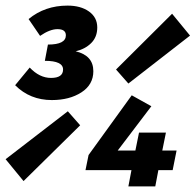

<svg xmlns="http://www.w3.org/2000/svg" viewBox="-80 -665 700 685"><path d="M105 -308Q27 -308 -26 -361L26 -424Q61 -387 102 -387Q145 -387 145 -417Q145 -448 80 -448L91 -506Q155 -506 155 -539Q155 -561 125 -561Q98 -561 63 -537L22 -597Q80 -645 161 -645Q208 -645 237.5 -624Q267 -603 267 -567Q267 -533 245.5 -511.5Q224 -490 190 -482Q253 -467 253 -411Q253 -363 210.5 -335.5Q168 -308 105 -308ZM4 -19 -60 -97 162 -268 206 -218ZM378 -367 334 -417 534 -616 598 -538ZM378 0 389 -58H225L236 -112L390 -325L460 -286L340 -128H403L416 -192H512L499 -128H550L536 -58H485L474 0Z"/></svg>

Font: TypoPRO Source Code Pro
Style: Italic
Weight: 900
Italic angle: -11°
Monospace: yes
Designer: Paul D. Hunt, Teo Tuominen
Foundry: Adobe Systems Incorporated
Version: Version 1.030;PS 1.0;hotconv 1.0.84;makeotf.lib2.5.63406